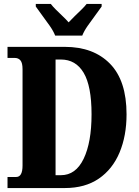

<svg xmlns="http://www.w3.org/2000/svg" viewBox="-20 -951 704 971"><path d="M18 0V-56H62Q94 -56 94 -114V-601Q94 -633 83.5 -645.5Q73 -658 55 -658H18V-714H308Q453 -714 536.5 -628.5Q620 -543 620 -373Q620 -264 584.5 -179.5Q549 -95 479.5 -47.5Q410 0 308 0ZM288 -65Q363 -65 403 -148Q443 -231 443 -373Q443 -516 403 -583Q363 -650 288 -650H261V-65ZM259 -771Q250 -794 231.5 -820.5Q213 -847 193.5 -873Q174 -899 161 -918V-931H237Q246 -919 262.5 -902.5Q279 -886 297 -869Q315 -852 327 -838Q340 -852 357.5 -869Q375 -886 392 -902.5Q409 -919 418 -931H494V-918Q481 -899 461.5 -873Q442 -847 423.5 -820.5Q405 -794 396 -771Z"/></svg>

Font: Noto Serif Thai ExtraCondensed Black
Style: Regular
Weight: 900
Width: 2
Designer: Monotype Design Team
Foundry: Monotype Imaging Inc.
Version: Version 2.002; ttfautohint (v1.8.4.7-5d5b)